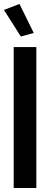

<svg xmlns="http://www.w3.org/2000/svg" viewBox="-24 -947 247 967"><path d="M45 0V-710H159V0ZM81 -763 -4 -897 74 -927 146 -781Z"/></svg>

Font: Special Gothic Condensed One
Style: Regular
Weight: 400
Designer: Alistair McCready
Foundry: Monolith
Version: Version 1.010; ttfautohint (v1.8.4.7-5d5b)